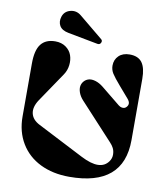

<svg xmlns="http://www.w3.org/2000/svg" viewBox="-103 -1058 998 1158"><g transform="rotate(10 396.0 -479.5)"><path d="M428.2 -804.2 245.1 -838.9Q204.6 -846.7 190.4 -871.1Q176.3 -895.5 186 -926.8Q196.8 -961.9 233.2 -971.4Q269.5 -981 299.8 -956.1L445.8 -835.9Q456.1 -827.6 449.7 -814.5Q443.4 -801.3 428.2 -804.2ZM606.9 -231.9 402.8 -453.1Q383.8 -474.1 376 -496.3Q368.2 -518.6 371.3 -536.1Q374.5 -553.7 386.5 -566.7Q398.4 -579.6 415.8 -584Q433.1 -588.4 456.5 -581.3Q480 -574.2 503.9 -555.2L620.1 -460.9Q629.9 -453.1 639.9 -451.4Q649.9 -449.7 656.2 -452.1Q662.6 -454.6 667 -459Q689.5 -481.4 665 -509.8L606.9 -577.1Q568.8 -621.1 554.9 -643.3Q541 -665.5 541 -690.9Q541 -727.5 565.4 -751.2Q589.8 -774.9 631.8 -774.9Q684.6 -774.9 708.3 -742.4Q731.9 -710 731.9 -643.1V-268.1Q731.9 15.1 399.9 15.1Q299.3 15.1 222.4 -22.5Q145.5 -60.1 102.8 -130.6Q60.1 -201.2 60.1 -294.9V-619.1Q60.1 -700.7 89.1 -737.8Q118.2 -774.9 176.8 -774.9Q214.8 -774.9 241.5 -755.9Q268.1 -736.8 277.8 -708.5Q287.6 -680.2 283.7 -647.7Q279.8 -615.2 262.2 -588.9L139.2 -407.2Q108.9 -361.3 117.4 -323Q126 -284.7 170.9 -262.2L455.1 -116.2Q577.1 -53.7 624 -120.1Q637.7 -139.6 637.5 -162.4Q637.2 -185.1 628.7 -201.7Q620.1 -218.3 606.9 -231.9Z"/></g></svg>

Font: Pilowlava
Style: Regular
Weight: 400
Designer: Anton Moglia, Jérémy Landes, Maksym Kobuzan (Cyrillic), Velvetyne Type Foundry
Foundry: Anton Moglia, Jérémy Landes, Velvetyne Type Foundry
Version: Version 1.001;hotconv 1.0.109;makeotfexe 2.5.65596